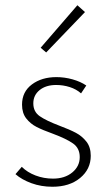

<svg xmlns="http://www.w3.org/2000/svg" viewBox="-20 -708 411 732"><path d="M135 -526 275 -688 304 -662 156 -508ZM39 -44 63 -72Q84 -51 115.5 -39Q147 -27 182 -27Q227 -27 255.5 -50.5Q284 -74 284 -109Q284 -143 258.5 -161Q233 -179 182 -198Q143 -212 119.5 -224Q96 -236 80 -256.5Q64 -277 64 -309Q64 -358 101.5 -386Q139 -414 195 -414Q226 -414 256.5 -405.5Q287 -397 309 -382L289 -352Q271 -368 246 -376Q221 -384 194 -384Q155 -384 131 -364.5Q107 -345 107 -314Q107 -282 131.5 -265Q156 -248 206 -229Q246 -214 269.5 -201.5Q293 -189 309.5 -168Q326 -147 326 -114Q326 -63 285.5 -29.5Q245 4 180 4Q137 4 100 -9.5Q63 -23 39 -44Z"/></svg>

Font: Ysabeau Infant Light
Style: Regular
Weight: 300
Designer: Christian Thalmann (Catharsis Fonts)
Version: Version 0.003